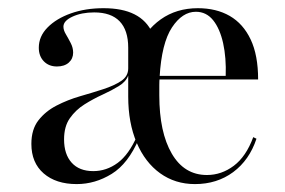

<svg xmlns="http://www.w3.org/2000/svg" viewBox="-20 -447 710 478"><path d="M465.3 11.3Q416.1 11.3 378.6 -15.7Q341.1 -42.7 320.2 -91.9Q299.2 -141.1 299.2 -206.5Q299.2 -271.8 320.2 -321.4Q341.1 -371 380.2 -398.8Q419.4 -426.6 472.6 -426.6Q518.5 -426.6 552 -407.3Q585.5 -387.9 604 -348.8Q622.6 -309.7 622.6 -249.2H350L349.2 -258.1H541.9Q543.5 -303.2 535.5 -339.5Q527.4 -375.8 510.5 -396.8Q493.5 -417.7 467.7 -417.7Q433.9 -417.7 408.1 -378.6Q382.3 -339.5 377.4 -255.6V-254.8Q376.6 -244.4 376.6 -235.1Q376.6 -225.8 376.6 -209.7Q376.6 -117.7 407.7 -64.5Q438.7 -11.3 495.2 -11.3Q531.5 -11.3 562.1 -34.3Q592.7 -57.3 610.5 -105.6L618.5 -101.6Q600.8 -48.4 560.5 -18.5Q520.2 11.3 465.3 11.3ZM212.1 -21Q245.2 -21 273 -41.5Q300.8 -62.1 321 -108.1L299.2 -206.5V-258.9Q293.5 -243.5 275.8 -232.7Q258.1 -221.8 235.1 -211.3Q212.1 -200.8 190.3 -187.1Q168.5 -173.4 154 -152.8Q139.5 -132.3 139.5 -100Q139.5 -62.9 158.5 -41.9Q177.4 -21 212.1 -21ZM171 11.3Q119.4 11.3 88.7 -15.3Q58.1 -41.9 58.1 -88.7Q58.1 -125 75.8 -147.6Q93.5 -170.2 121 -184.3Q148.4 -198.4 179 -207.3Q209.7 -216.1 237.1 -225Q264.5 -233.9 281.9 -245.6Q299.2 -257.3 299.2 -276.6V-328.2Q299.2 -371.8 277.8 -394Q256.5 -416.1 214.5 -416.1Q183.1 -416.1 160.5 -405.6Q137.9 -395.2 137.9 -380.6Q137.9 -371.8 144 -361.7Q150 -351.6 156 -339.9Q162.1 -328.2 162.1 -316.1Q162.1 -300.8 151.2 -291.1Q140.3 -281.5 121.8 -281.5Q101.6 -281.5 89.1 -294.4Q76.6 -307.3 76.6 -328.2Q76.6 -356.5 98.4 -378.6Q120.2 -400.8 156.5 -413.7Q192.7 -426.6 237.9 -426.6Q284.7 -426.6 314.9 -411.3Q345.2 -396 359.7 -364.5Q374.2 -333.1 374.2 -283.1L325.8 -101.6Q299.2 -39.5 258.1 -14.1Q216.9 11.3 171 11.3Z"/></svg>

Font: Playfair 144pt
Style: Regular
Weight: 400
Designer: Claus Eggers Sørensen
Foundry: Claus Eggers Sørensen
Version: Version 2.001;gftools[0.9.30]